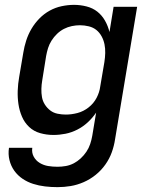

<svg xmlns="http://www.w3.org/2000/svg" viewBox="-20 -548 640 791"><path d="M217 223Q191 223 165.5 220Q140 217 116.5 209.5Q93 202 73 188.5Q53 175 39 155.5Q25 136 19 111.5Q13 87 17 61H113Q110 81 119 97.5Q128 114 144 123.5Q160 133 178.5 136Q197 139 217 139Q234 139 251 136Q268 133 283.5 125Q299 117 312.5 104.5Q326 92 336 77Q346 62 351.5 45.5Q357 29 360 12L376 -84Q361 -62 341.5 -44Q322 -26 298.5 -14Q275 -2 250 3Q225 8 200 8Q172 8 145.5 0.5Q119 -7 100 -25Q81 -43 70.5 -67.5Q60 -92 56 -119Q52 -146 53 -174.5Q54 -203 59 -231L76 -331Q80 -356 88 -381Q96 -406 109.5 -429Q123 -452 142 -471.5Q161 -491 184.5 -504Q208 -517 234 -522.5Q260 -528 285 -528Q311 -528 336.5 -521.5Q362 -515 381 -500Q400 -485 412.5 -463Q425 -441 431 -416L448 -520H545L454 26Q450 53 440.5 79.5Q431 106 414 130Q397 154 374 172.5Q351 191 324.5 202.5Q298 214 271 218.5Q244 223 217 223ZM251 -76Q275 -76 299.5 -82.5Q324 -89 345 -105.5Q366 -122 378 -145Q390 -168 393 -192L410 -292Q413 -311 413.5 -329.5Q414 -348 410.5 -365.5Q407 -383 398.5 -398.5Q390 -414 377 -424.5Q364 -435 346 -439.5Q328 -444 309 -444Q293 -444 276 -440.5Q259 -437 243.5 -429Q228 -421 215 -408.5Q202 -396 192.5 -381Q183 -366 178 -350Q173 -334 170 -317L154 -217Q151 -200 150.5 -182Q150 -164 153 -147.5Q156 -131 165 -117Q174 -103 187 -93Q200 -83 217 -79.5Q234 -76 251 -76Z"/></svg>

Font: Iosevka Custom Medium Oblique
Style: Regular
Weight: 500
Italic angle: -9°
Designer: Belleve Invis
Foundry: Belleve Invis
Version: Version 27.0.1